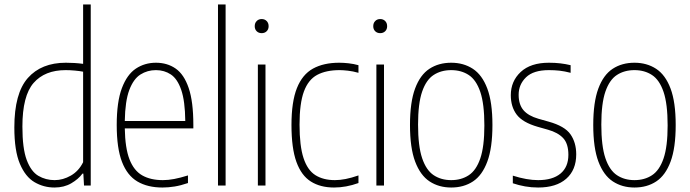

<svg xmlns="http://www.w3.org/2000/svg" viewBox="-20 -828 3080 857"><path d="M223 9Q175 9 134.2 -14.8Q93.5 -38.5 68.8 -96.8Q44 -155 44 -259Q44 -411.5 104.2 -479.8Q164.5 -548 274 -548Q292 -548 312.5 -546.8Q333 -545.5 351 -543V-808H385V0H355L352 -53H348Q330 -28.5 298 -9.8Q266 9 223 9ZM224 -24Q261 -24 296.2 -44.2Q331.5 -64.5 351 -104V-508Q336 -511 314 -513Q292 -515 273 -515Q180 -515 130 -457.8Q80 -400.5 80 -263Q80 -165.5 99.2 -114Q118.5 -62.5 151.2 -43.2Q184 -24 224 -24Z M705 9Q639 9 593.5 -17.8Q548 -44.5 524.5 -105.5Q501 -166.5 501 -270Q501 -373.5 524 -434.5Q547 -495.5 586.5 -521.8Q626 -548 676 -548Q726.5 -548 764 -522Q801.5 -496 822.2 -435.2Q843 -374.5 843 -270V-255H537Q538.5 -167 558 -116.8Q577.5 -66.5 614.8 -45.2Q652 -24 707 -24Q730.5 -24 757.2 -29Q784 -34 819 -45V-11Q787 0 759.2 4.5Q731.5 9 705 9ZM676 -515Q638 -515 607 -495.5Q576 -476 557.2 -426.5Q538.5 -377 537 -288H807Q806 -377 789 -426.5Q772 -476 742.8 -495.5Q713.5 -515 676 -515Z M953 0V-808H987V0Z M1131 0V-540H1165V0ZM1148 -680Q1134.5 -680 1125.8 -688.5Q1117 -697 1117 -711Q1117 -725.5 1125.8 -734.2Q1134.5 -743 1148 -743Q1161.5 -743 1170.2 -734.2Q1179 -725.5 1179 -711Q1179 -697 1170.2 -688.5Q1161.5 -680 1148 -680Z M1471 9Q1410 9 1367.5 -17.8Q1325 -44.5 1303 -105.5Q1281 -166.5 1281 -270Q1281 -373.5 1305.2 -434.5Q1329.5 -495.5 1377 -521.8Q1424.5 -548 1494 -548Q1513.5 -548 1536 -545.5Q1558.5 -543 1580 -537V-503Q1555.5 -510 1533 -512.5Q1510.5 -515 1496 -515Q1435.5 -515 1395.8 -493.8Q1356 -472.5 1336.5 -419.5Q1317 -366.5 1317 -272Q1317 -176.5 1334.8 -122.5Q1352.5 -68.5 1387.8 -46.2Q1423 -24 1475 -24Q1497 -24 1522.8 -29Q1548.5 -34 1580 -45V-11Q1524.5 9 1471 9Z M1660 0V-540H1694V0ZM1677 -680Q1663.5 -680 1654.8 -688.5Q1646 -697 1646 -711Q1646 -725.5 1654.8 -734.2Q1663.5 -743 1677 -743Q1690.5 -743 1699.2 -734.2Q1708 -725.5 1708 -711Q1708 -697 1699.2 -688.5Q1690.5 -680 1677 -680Z M1994 9Q1939 9 1897.5 -18.2Q1856 -45.5 1833 -106.8Q1810 -168 1810 -270Q1810 -372 1832.8 -433Q1855.5 -494 1896.8 -521Q1938 -548 1994 -548Q2049 -548 2090.5 -521Q2132 -494 2155 -433Q2178 -372 2178 -270Q2178 -168 2155.2 -106.8Q2132.5 -45.5 2091.2 -18.2Q2050 9 1994 9ZM1994 -24Q2039 -24 2072.2 -45.8Q2105.5 -67.5 2123.8 -120.8Q2142 -174 2142 -268Q2142 -364 2123.8 -417.8Q2105.5 -471.5 2072.2 -493.2Q2039 -515 1994 -515Q1949 -515 1915.8 -493.5Q1882.5 -472 1864.2 -419Q1846 -366 1846 -272Q1846 -176 1864.2 -122Q1882.5 -68 1915.8 -46Q1949 -24 1994 -24Z M2382 9Q2352 9 2323.8 4Q2295.5 -1 2269 -10V-44Q2332 -24 2382 -24Q2446.5 -24 2481.8 -53.2Q2517 -82.5 2517 -137Q2517 -186.5 2493.8 -211.5Q2470.5 -236.5 2426 -249L2380 -262Q2312.5 -281.5 2286.2 -316.5Q2260 -351.5 2260 -403Q2260 -465.5 2304.2 -506.8Q2348.5 -548 2430 -548Q2458 -548 2481.2 -545.2Q2504.5 -542.5 2527 -537V-503Q2500 -510 2477.8 -512.5Q2455.5 -515 2430 -515Q2361 -515 2328 -483Q2295 -451 2295 -405Q2295 -361.5 2316.5 -336.2Q2338 -311 2383 -298L2429 -285Q2501 -265 2526.5 -228.2Q2552 -191.5 2552 -139Q2552 -69.5 2507.5 -30.2Q2463 9 2382 9Z M2812 9Q2757 9 2715.5 -18.2Q2674 -45.5 2651 -106.8Q2628 -168 2628 -270Q2628 -372 2650.8 -433Q2673.5 -494 2714.8 -521Q2756 -548 2812 -548Q2867 -548 2908.5 -521Q2950 -494 2973 -433Q2996 -372 2996 -270Q2996 -168 2973.2 -106.8Q2950.5 -45.5 2909.2 -18.2Q2868 9 2812 9ZM2812 -24Q2857 -24 2890.2 -45.8Q2923.5 -67.5 2941.8 -120.8Q2960 -174 2960 -268Q2960 -364 2941.8 -417.8Q2923.5 -471.5 2890.2 -493.2Q2857 -515 2812 -515Q2767 -515 2733.8 -493.5Q2700.5 -472 2682.2 -419Q2664 -366 2664 -272Q2664 -176 2682.2 -122Q2700.5 -68 2733.8 -46Q2767 -24 2812 -24Z"/></svg>

Font: Encode Sans Cnd Th
Style: Regular
Weight: 100
Width: 3
Designer: Multiple Designers
Foundry: Impallari Type
Version: Version 3.002; ttfautohint (v1.8.3) -l 8 -r 50 -G 200 -x 14 